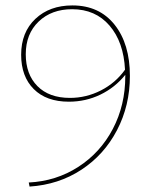

<svg xmlns="http://www.w3.org/2000/svg" viewBox="-20 -683 565 708"><path d="M459 -403Q459 -294 411.5 -203Q364 -112 280 -57Q196 -2 89 5L86 -10Q187 -15 268.5 -67.5Q350 -120 396 -207.5Q442 -295 442 -402V-407Q404 -360 350 -334Q296 -308 234 -308Q151 -308 104.5 -354.5Q58 -401 58 -481Q58 -564 110.5 -613.5Q163 -663 247 -663Q346 -663 402.5 -592Q459 -521 459 -403ZM441 -426Q436 -528 384 -588.5Q332 -649 246 -649Q170 -649 122.5 -603.5Q75 -558 75 -483Q75 -409 118 -365.5Q161 -322 238 -322Q298 -322 352 -349.5Q406 -377 441 -426Z"/></svg>

Font: Ysabeau Infant Thin
Style: Regular
Weight: 200
Designer: Christian Thalmann (Catharsis Fonts)
Version: Version 0.003